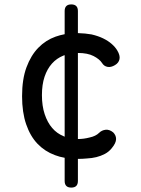

<svg xmlns="http://www.w3.org/2000/svg" viewBox="-20 -710 640 870"><path d="M273 -660Q273 -675 280.5 -682.5Q288 -690 303 -690Q318 -690 325.5 -682.5Q333 -675 333 -660V-560Q367 -559 395 -554Q425 -547 447.5 -536Q470 -525 486 -511Q502 -497 511 -482Q525 -459 521.5 -442Q518 -425 501 -415Q483 -404 467 -407Q451 -410 442 -425Q431 -442 404 -456Q377 -470 333 -470V-80Q359 -80 386 -87Q414 -93 429 -108Q441 -120 458.5 -122Q476 -124 493 -110Q499 -104 502.5 -96.5Q506 -89 506 -80Q506 -71 501 -60.5Q496 -50 486 -38Q473 -22 455 -12.5Q437 -3 416.5 2Q396 7 374 8Q354 10 333 10V110Q333 125 325.5 132.5Q318 140 303 140Q288 140 280.5 132.5Q273 125 273 110V5Q250 1 229 -7Q183 -24 150 -58.5Q117 -93 98.5 -147Q80 -201 80 -274Q80 -351 100 -405Q120 -459 153.5 -493.5Q187 -528 232 -544Q252 -551 273 -555ZM273 -460 267 -458Q237 -446 215.5 -422Q194 -398 182 -362.5Q170 -327 170 -279Q170 -230 182.5 -192.5Q195 -155 216.5 -130Q238 -105 268 -93Q270 -91 273 -91Z"/></svg>

Font: Maple Mono NF CN
Style: Regular
Weight: 400
Monospace: yes
Designer: subframe7536
Version: Version 7.000